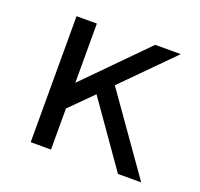

<svg xmlns="http://www.w3.org/2000/svg" viewBox="-87 -541 663 637"><g transform="rotate(20 244.5 -222.5)"><path d="M81.1 0V-444.8H152.8V-235.8L358.9 -444.8H449.2L278.8 -272.9L471.2 0H389.2L231.9 -224.1L152.8 -145V0Z"/></g></svg>

Font: CMU Sans Serif
Style: Medium
Weight: 500
Version: Version 0.7.0